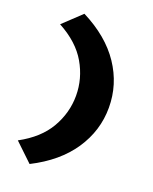

<svg xmlns="http://www.w3.org/2000/svg" viewBox="-162 -791 849 1066"><g transform="rotate(20 263.0 -258.0)"><path d="M147 186 41 85Q156 23 208 -67Q260 -157 260 -258Q260 -359 208 -449Q156 -539 41 -601L148 -702Q300 -625 377 -510Q454 -395 454 -258Q454 -122 376.5 -6.5Q299 109 147 186Z"/></g></svg>

Font: Lexend Exa ExtraBold
Style: Regular
Weight: 800
Designer: Bonnie Shaver-Troup, Thomas Jockin
Foundry: Lexend
Version: Version 1.007